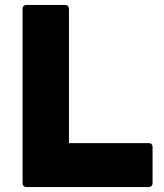

<svg xmlns="http://www.w3.org/2000/svg" viewBox="-20 -754 663 774"><path d="M580 0H87Q72 0 71 -16V-718Q71 -733 87 -734H242Q257 -734 258 -718V-177H580Q594 -177 595 -162V-16Q595 -1 580 0Z"/></svg>

Font: YamahaIndonesia935. App XBold
Style: Regular
Weight: 800
Designer: Dalton Maag Ltd
Foundry: Dalton Maag Ltd
Version: Version 1.002; January 01, 2024; Regular/Italic